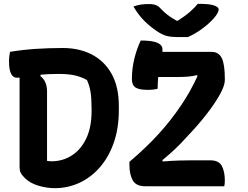

<svg xmlns="http://www.w3.org/2000/svg" viewBox="-20 -970 1290 1000"><path d="M959 -777H903Q872 -777 849.5 -782.5Q827 -788 798 -807Q761 -832 731 -862Q701 -892 675 -936Q694 -943 712.5 -946Q731 -949 756 -949Q780 -949 794 -942.5Q808 -936 818 -924Q834 -907 852 -893Q870 -879 900 -862H906Q945 -887 970 -909Q995 -931 1010 -950H1016Q1072 -950 1095.5 -941.5Q1119 -933 1119 -921Q1119 -914 1113 -902Q1107 -890 1093 -874Q1068 -846 1032.5 -820Q997 -794 959 -777ZM801 -508Q782 -502 749 -502Q704 -502 685.5 -514.5Q667 -527 667 -558Q667 -612 679.5 -663.5Q692 -715 713 -759Q775 -759 801 -746.5Q827 -734 826 -713Q826 -707 826 -700H1081Q1119 -700 1135 -667.5Q1151 -635 1151 -560V-552Q1151 -524 1124.5 -476.5Q1098 -429 1053 -371.5Q1008 -314 952 -256Q924 -224 892 -194Q860 -164 826 -136L827 -129Q878 -133 913.5 -134Q949 -135 979 -135H1075Q1120 -135 1135.5 -105.5Q1151 -76 1151 -29Q1151 -12 1148 0H735Q689 0 671.5 -30.5Q654 -61 654 -113V-127Q740 -200 805 -271Q870 -342 925 -424Q971 -492 1008 -572L1007 -579Q984 -573 960 -571Q936 -569 905 -569H804Q803 -556 802 -540.5Q801 -525 801 -508ZM307 -720Q392 -720 457.5 -686.5Q523 -653 561 -586Q599 -519 599 -416V-398Q599 -302 572.5 -226.5Q546 -151 499.5 -98Q453 -45 393 -17.5Q333 10 266 10Q222 10 179.5 -3Q137 -16 111 -41Q93 -59 87.5 -70.5Q82 -82 82 -104V-566Q73 -565 69 -565Q27 -565 27 -650Q27 -665 28.5 -677Q30 -689 32 -700Q98 -711 167.5 -715.5Q237 -720 307 -720ZM225 -132Q230 -131 236.5 -130.5Q243 -130 249 -130Q306 -130 353.5 -160Q401 -190 429 -248.5Q457 -307 457 -391V-401Q457 -457 451.5 -491Q446 -525 433 -553Q403 -570 369 -577.5Q335 -585 287 -585Q260 -585 236.5 -584Q213 -583 192 -581L190 -574Q225 -548 225 -493Z"/></svg>

Font: Recursive Sn Csl St
Style: Bold
Weight: 700
Version: Version 1.079;hotconv 1.0.112;makeotfexe 2.5.65598; ttfautoh